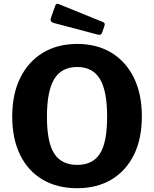

<svg xmlns="http://www.w3.org/2000/svg" viewBox="-20 -984 814 1014"><path d="M387.6 10Q282.1 10 205 -35.5Q127.9 -81 86.2 -166.1Q44.5 -251.1 44.5 -368.4Q44.5 -487 87.1 -573Q129.6 -659 206.7 -705.5Q283.9 -752 387.8 -752Q491.8 -752 568.4 -705.5Q645.1 -659 687.1 -573.3Q729.2 -487.6 729.2 -369Q729.2 -251.7 687.5 -166.8Q645.8 -82 569 -36Q492.2 10 387.6 10ZM388.1 -113.2Q470.1 -113.2 507.9 -172.9Q545.8 -232.5 545.8 -366.9Q545.8 -504.7 507.3 -567.4Q468.8 -630.2 387.8 -630.2Q305.9 -630.2 266.9 -567.3Q227.9 -504.4 227.9 -366.9Q227.9 -232.8 266.3 -173Q304.7 -113.2 388.1 -113.2ZM271.6 -953.6Q277.1 -967.9 288.8 -963L525 -867Q536.7 -862.2 531.5 -847L519.4 -812.1Q516.3 -803.8 511.3 -801.4Q506.3 -799 495.6 -801.4L264.3 -862.6Q242.2 -868.7 248.7 -888.8Z"/></svg>

Font: Libre Franklin Thin
Style: Regular
Weight: 100
Designer: Pablo Impallari, Rodrigo Fuenzalida, Nhung Nguyen
Foundry: Impallari Type
Version: Version 3.000